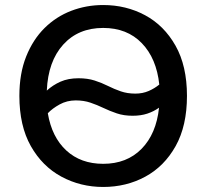

<svg xmlns="http://www.w3.org/2000/svg" viewBox="-20 -728 820 763"><path d="M390 15Q300 15 224 -26Q148 -67 102.5 -147.5Q57 -228 57 -347Q57 -436 84 -503.5Q111 -571 157 -616.5Q203 -662 263 -685Q323 -708 390 -708Q481 -708 556.5 -667.5Q632 -627 677.5 -546.5Q723 -466 723 -347Q723 -228 678 -147.5Q633 -67 557.5 -26Q482 15 390 15ZM518 -356Q547 -356 571 -366.5Q595 -377 613 -392Q602 -496 543.5 -556.5Q485 -617 390 -617Q291 -617 231 -550.5Q171 -484 166 -368Q190 -390 220.5 -403.5Q251 -417 292 -417Q328 -417 356 -408Q384 -399 409 -386.5Q434 -374 460 -365Q486 -356 518 -356ZM390 -77Q484 -77 542.5 -136.5Q601 -196 612 -300Q591 -285 565.5 -276.5Q540 -268 507 -268Q472 -268 444 -277.5Q416 -287 391 -299Q366 -311 339.5 -320Q313 -329 281 -329Q246 -329 217 -313Q188 -297 170 -278Q186 -183 243.5 -130Q301 -77 390 -77Z"/></svg>

Font: Ubuntu Sans Medium
Style: Regular
Weight: 500
Designer: Dalton Maag Ltd
Foundry: Dalton Maag Ltd
Version: Version 1.006; ttfautohint (v1.8.4.7-5d5b)